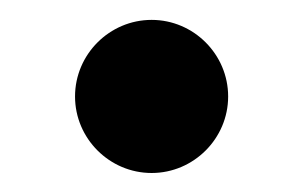

<svg xmlns="http://www.w3.org/2000/svg" viewBox="-20 -159 310 196"><path d="M134.8 -138.7C91.8 -138.7 56.6 -103.5 56.6 -60.5C56.6 -17.6 91.8 17.6 134.8 17.6C177.7 17.6 212.9 -17.6 212.9 -60.5C212.9 -103.5 177.7 -138.7 134.8 -138.7Z"/></svg>

Font: Sen-gleads
Style: Bold
Weight: 700
Designer: Kosal Sen, Philatype
Foundry: Philatype
Version: Version 1.004; ttfautohint (v1.8.3)